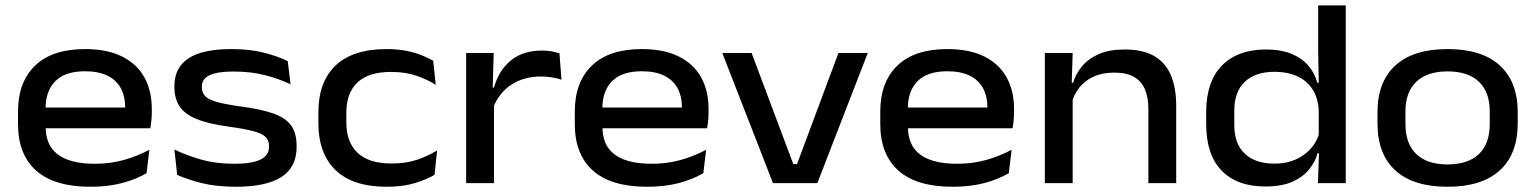

<svg xmlns="http://www.w3.org/2000/svg" viewBox="-20 -681 5710 714"><path d="M316.5 13.5Q181.5 13.5 114.2 -46.8Q47 -107 47 -219.5V-265.5Q47 -376 110.8 -437.2Q174.5 -498.5 296 -498.5Q378.5 -498.5 433.8 -471Q489 -443.5 516.8 -393.5Q544.5 -343.5 544.5 -276V-265Q544.5 -249.5 543 -233.5Q541.5 -217.5 539 -204H443Q444.5 -223.5 445 -243.2Q445.5 -263 445.5 -280Q445.5 -323.5 428.8 -353.8Q412 -384 378.8 -400Q345.5 -416 296 -416Q222.5 -416 186 -379.5Q149.5 -343 149.5 -277.5V-250.5L150 -239V-208Q150 -178 159.5 -153.2Q169 -128.5 190.5 -110.2Q212 -92 247.2 -82Q282.5 -72 333.5 -72Q390 -72 440.2 -86Q490.5 -100 535.5 -124L525 -37Q485 -13.5 433 0Q381 13.5 316.5 13.5ZM97.5 -204V-281H518.5V-204Z M857.5 13.5Q784 13.5 729.8 -0.2Q675.5 -14 639 -30.5L628.5 -125Q672.5 -103.5 727.5 -87.8Q782.5 -72 852 -72Q916.5 -72 948.5 -87.5Q980.5 -103 980.5 -135.5V-137.5Q980.5 -159 967.2 -172Q954 -185 921.5 -193.5Q889 -202 831 -210Q754 -220.5 710 -238.8Q666 -257 647.2 -286.2Q628.5 -315.5 628.5 -358V-360.5Q628.5 -429.5 681 -464Q733.5 -498.5 839.5 -498.5Q910 -498.5 962.8 -484.8Q1015.5 -471 1050 -453.5L1060.5 -367.5Q1019.5 -387.5 966.5 -401.2Q913.5 -415 849 -415Q805 -415 779 -408.2Q753 -401.5 741.8 -389Q730.5 -376.5 730.5 -359V-357.5Q730.5 -337.5 742 -324.5Q753.5 -311.5 784.2 -302.5Q815 -293.5 872.5 -285.5Q949.5 -275.5 995.8 -259.2Q1042 -243 1062.5 -214.5Q1083 -186 1083 -138.5V-134.5Q1083 -59 1026.5 -22.8Q970 13.5 857.5 13.5Z M1418.5 13.5Q1292 13.5 1228 -48.2Q1164 -110 1164 -223.5V-263.5Q1164 -376.5 1228 -437.5Q1292 -498.5 1418 -498.5Q1457.5 -498.5 1489.8 -492.2Q1522 -486 1547.5 -475.8Q1573 -465.5 1591 -455L1600.5 -365.5Q1570 -385 1529.2 -399.2Q1488.5 -413.5 1433.5 -413.5Q1351 -413.5 1309.5 -374.5Q1268 -335.5 1268 -262.5V-225Q1268 -152 1310 -112.5Q1352 -73 1435.5 -73Q1490.5 -73 1531.8 -87.2Q1573 -101.5 1605.5 -121.5L1596 -31Q1568 -14 1523.2 -0.2Q1478.5 13.5 1418.5 13.5Z M1813 -278.5 1793 -355.5H1817Q1835 -419.5 1879.8 -456.2Q1924.5 -493 1996 -493Q2017 -493 2032.8 -489.8Q2048.5 -486.5 2060.5 -482.5L2068 -384.5Q2052.5 -390 2033 -393.2Q2013.5 -396.5 1991.5 -396.5Q1928 -396.5 1881.5 -366Q1835 -335.5 1813 -278.5ZM1713.5 0V-484H1816L1811.5 -331L1817 -325V0Z M2387 13.5Q2252 13.5 2184.8 -46.8Q2117.5 -107 2117.5 -219.5V-265.5Q2117.5 -376 2181.2 -437.2Q2245 -498.5 2366.5 -498.5Q2449 -498.5 2504.2 -471Q2559.5 -443.5 2587.2 -393.5Q2615 -343.5 2615 -276V-265Q2615 -249.5 2613.5 -233.5Q2612 -217.5 2609.5 -204H2513.5Q2515 -223.5 2515.5 -243.2Q2516 -263 2516 -280Q2516 -323.5 2499.2 -353.8Q2482.5 -384 2449.2 -400Q2416 -416 2366.5 -416Q2293 -416 2256.5 -379.5Q2220 -343 2220 -277.5V-250.5L2220.5 -239V-208Q2220.5 -178 2230 -153.2Q2239.5 -128.5 2261 -110.2Q2282.5 -92 2317.8 -82Q2353 -72 2404 -72Q2460.5 -72 2510.8 -86Q2561 -100 2606 -124L2595.5 -37Q2555.5 -13.5 2503.5 0Q2451.5 13.5 2387 13.5ZM2168 -204V-281H2589V-204Z M2944 -71 3098 -484H3207L3019.5 0H2854.5L2666 -484H2775L2930 -71Z M3523 13.5Q3388 13.5 3320.8 -46.8Q3253.5 -107 3253.5 -219.5V-265.5Q3253.5 -376 3317.2 -437.2Q3381 -498.5 3502.5 -498.5Q3585 -498.5 3640.2 -471Q3695.5 -443.5 3723.2 -393.5Q3751 -343.5 3751 -276V-265Q3751 -249.5 3749.5 -233.5Q3748 -217.5 3745.5 -204H3649.5Q3651 -223.5 3651.5 -243.2Q3652 -263 3652 -280Q3652 -323.5 3635.2 -353.8Q3618.5 -384 3585.2 -400Q3552 -416 3502.5 -416Q3429 -416 3392.5 -379.5Q3356 -343 3356 -277.5V-250.5L3356.5 -239V-208Q3356.5 -178 3366 -153.2Q3375.5 -128.5 3397 -110.2Q3418.5 -92 3453.8 -82Q3489 -72 3540 -72Q3596.5 -72 3646.8 -86Q3697 -100 3742 -124L3731.5 -37Q3691.5 -13.5 3639.5 0Q3587.5 13.5 3523 13.5ZM3304 -204V-281H3725V-204Z M4250.5 0V-277Q4250.5 -316.5 4238.5 -346.8Q4226.5 -377 4198.8 -394Q4171 -411 4123 -411Q4079 -411 4046.5 -396Q4014 -381 3993.8 -355.2Q3973.5 -329.5 3965 -297.5L3949.5 -373H3970.5Q3980.5 -406.5 4004 -434.8Q4027.5 -463 4066.5 -480Q4105.5 -497 4162 -497Q4230.5 -497 4272.5 -472.5Q4314.5 -448 4334.2 -401.2Q4354 -354.5 4354 -288V0ZM3865.5 0V-484H3969L3965 -357L3969 -347.5V0Z M4685.5 12.5Q4580 12.5 4522.8 -46.8Q4465.5 -106 4465.5 -219.5V-263.5Q4465.5 -377.5 4524 -437.2Q4582.5 -497 4688.5 -497Q4741.5 -497 4780.2 -481.8Q4819 -466.5 4843.8 -438.8Q4868.5 -411 4879 -373H4913.5L4884 -270.5Q4881.5 -318 4860.2 -350Q4839 -382 4803 -398Q4767 -414 4720 -414Q4648.5 -414 4609.2 -377Q4570 -340 4570 -268.5V-217Q4570 -146.5 4609 -109.5Q4648 -72.5 4720 -72.5Q4764 -72.5 4798.2 -87.8Q4832.5 -103 4855.5 -129.5Q4878.5 -156 4886.5 -188.5L4911.5 -111.5H4880Q4870.5 -78 4847.2 -49.8Q4824 -21.5 4784.5 -4.5Q4745 12.5 4685.5 12.5ZM4881 0 4885.5 -127 4884 -159.5V-330.5L4884.5 -352L4882 -492.5V-661H4984.5V0Z M5363 13.5Q5235.5 13.5 5169 -47.2Q5102.5 -108 5102.5 -222.5V-263.5Q5102.5 -377 5169.2 -437.8Q5236 -498.5 5363 -498.5Q5490.5 -498.5 5557.2 -437.8Q5624 -377 5624 -263.5V-222.5Q5624 -108 5557.2 -47.2Q5490.5 13.5 5363 13.5ZM5363 -69.5Q5439 -69.5 5479.5 -108Q5520 -146.5 5520 -219.5V-266.5Q5520 -338.5 5479.8 -377Q5439.5 -415.5 5363 -415.5Q5287.5 -415.5 5247 -377Q5206.5 -338.5 5206.5 -266.5V-219.5Q5206.5 -146.5 5247 -108Q5287.5 -69.5 5363 -69.5Z"/></svg>

Font: Anek Gujarati SemiExpanded Medium
Style: Regular
Weight: 500
Width: 6
Designer: Mrunmayee Ghaisas (Gujarati), Yesha Goshar (Latin)
Foundry: Ek Type
Version: Version 1.003